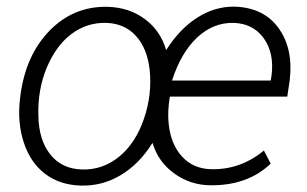

<svg xmlns="http://www.w3.org/2000/svg" viewBox="-20 -559 941 589"><path d="M310.1 -538.1Q377 -536.1 424.8 -500.2Q472.7 -464.4 489.7 -405.3Q531.2 -470.7 585.4 -505.1Q639.6 -539.6 700.2 -538.6Q789.6 -535.6 835 -472.2Q880.4 -408.7 868.7 -312.5L861.3 -262.7H501Q493.2 -214.8 497.6 -177.7Q504.4 -116.2 538.1 -79.1Q571.8 -42 625.5 -40Q716.8 -37.1 789.6 -97.2L810.5 -57.1Q739.3 11.2 623.5 9.3Q563 8.3 514.2 -27.1Q465.3 -62.5 447.8 -120.6Q407.2 -55.7 350.3 -21.7Q293.5 12.2 227.5 10.3Q162.6 8.3 117.9 -26.1Q73.2 -60.5 53.2 -121.1Q33.2 -181.6 41 -252.4L42 -261.2Q57.1 -387.2 131.1 -463.9Q205.1 -540.5 310.1 -538.1ZM97.7 -203.6Q99.1 -129.4 134.3 -85.2Q169.4 -41 231 -39.1Q294.9 -37.1 345.5 -78.4Q396 -119.6 421.6 -194.6Q447.3 -269.5 439 -346.2Q431.2 -411.6 396.7 -449.2Q362.3 -486.8 306.6 -488.8Q247.6 -490.7 199.7 -455.1Q151.9 -419.4 123.5 -351.6Q95.2 -283.7 97.7 -203.6ZM696.8 -488.8Q633.8 -490.2 584.2 -443.4Q534.7 -396.5 507.8 -312H810.5L813 -327.1Q821.8 -396 789.3 -441.4Q756.8 -486.8 696.8 -488.8Z"/></svg>

Font: Roboto Light
Style: Italic
Weight: 300
Italic angle: -12°
Designer: Google
Version: Version 2.134; 2016; ttfautohint (v1.6)